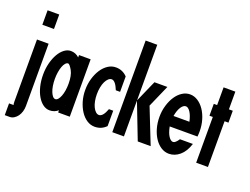

<svg xmlns="http://www.w3.org/2000/svg" viewBox="-125 -979 1820 1396"><g transform="rotate(20 784.5 -281.0)"><path d="M132 -674V-562H42V-674ZM132 -448V34Q132 57 125.5 78Q119 99 107.5 114.5Q96 130 80.5 139.5Q65 149 47 149H10V58H46Q42 54 42 34V-448Z M458 -446V-2H368V-19Q341 5 303 5Q276 5 252 -12.5Q228 -30 210 -60.5Q192 -91 181.5 -133Q171 -175 171 -224Q171 -272 182 -314Q193 -356 211 -387Q229 -418 253 -436Q277 -454 303 -454Q340 -454 368 -428V-446ZM402 -68Q402 -67 401 -67H404ZM348 -324Q326 -362 315 -362Q304 -362 294 -350.5Q284 -339 277 -320Q270 -301 266 -276Q262 -251 262 -224Q262 -196 266 -171Q270 -146 277.5 -127Q285 -108 294.5 -97Q304 -86 315 -86Q326 -86 335.5 -97Q345 -108 352.5 -127Q360 -146 364 -171Q368 -196 368 -224Q368 -288 348 -324Z M652 -454Q704 -454 740 -416V-297H707Q681 -362 652 -362Q639 -362 627 -351Q615 -340 606 -321.5Q597 -303 592 -277.5Q587 -252 587 -224Q587 -195 592 -170Q597 -145 606 -126.5Q615 -108 627 -97Q639 -86 652 -86Q683 -86 707 -151H740V-32Q704 5 652 5Q620 5 592 -13Q564 -31 543 -62.5Q522 -94 509.5 -135.5Q497 -177 497 -224Q497 -271 509.5 -313Q522 -355 543 -386.5Q564 -418 592 -436Q620 -454 652 -454Z M877 -711V-281Q882 -292 892.5 -315.5Q903 -339 914 -364.5Q925 -390 935.5 -413.5Q946 -437 951 -448H1051L975 -275H976L1084 -2H984L877 -279V-2H787V-711Z M1226 -454Q1257 -454 1285.5 -436Q1314 -418 1335.5 -386.5Q1357 -355 1369.5 -313.5Q1382 -272 1382 -224Q1382 -215 1381.5 -205.5Q1381 -196 1380 -184H1165Q1174 -137 1191 -111.5Q1208 -86 1226 -86Q1243 -86 1267 -122H1367Q1347 -59 1309 -27Q1271 5 1226 5Q1194 5 1165.5 -13Q1137 -31 1116 -62.5Q1095 -94 1083 -135.5Q1071 -177 1071 -224Q1071 -271 1083.5 -313Q1096 -355 1117 -386.5Q1138 -418 1166 -436Q1194 -454 1226 -454ZM1288 -265Q1278 -311 1261 -336.5Q1244 -362 1226 -362Q1207 -362 1190 -336.5Q1173 -311 1165 -265Z M1436 -2V-356H1410V-448H1436V-585H1527V-448H1557V-356H1527V-2Z"/></g></svg>

Font: Fundamental  Brigade Condensed
Style: Regular
Weight: 400
Width: 3
Designer: Peter Wiegel, original typeface by Carl Albert Fahrenwaldt 1901
Foundry: Peter Wiegel
Version: Version 0.000 2012 initial release